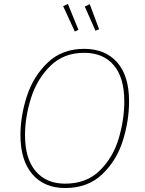

<svg xmlns="http://www.w3.org/2000/svg" viewBox="-20 -937 729 967"><path d="M630 -427Q630 -328 598.5 -228Q567 -128 494.5 -59Q422 10 308 10Q203 10 143 -59.5Q83 -129 83 -257Q83 -353 115.5 -453Q148 -553 220.5 -622Q293 -691 404 -691Q510 -691 570 -623Q630 -555 630 -427ZM106 -256Q106 -138 159.5 -75Q213 -12 308 -12Q416 -12 483 -78.5Q550 -145 578 -240Q606 -335 606 -427Q606 -546 553 -608.5Q500 -671 404 -671Q300 -671 233 -604.5Q166 -538 136 -442.5Q106 -347 106 -256ZM322 -917 375 -787 357 -778 298 -906ZM432 -916 479 -790 461 -782 407 -904Z"/></svg>

Font: Fira Sans Thin
Style: Italic
Weight: 250
Italic angle: -8°
Designer: Carrois Corporate & Edenspiekermann AG
Foundry: Carrois Corporate GbR & Edenspiekermann AG
Version: Version 4.203